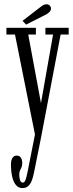

<svg xmlns="http://www.w3.org/2000/svg" viewBox="-20 -658 352 928"><path d="M88.5 251Q69 251 56.8 236Q44.5 221 38.8 195.5Q33 170 33 137.5Q33 116.5 40.2 105.2Q47.5 94 60.5 94Q74 94 80.8 104Q87.5 114 87.5 130Q87.5 142.5 84 150.5Q80.5 158.5 76.8 166.2Q73 174 73 186Q73 199.5 76.8 212Q80.5 224.5 90 224.5Q96.5 224.5 100.2 218Q104 211.5 107.2 199.2Q110.5 187 114 169.5L149 -8L52.5 -491H11V-523.5H153.5V-491H116.5L178 -159.5L236.5 -491H199.5V-523.5H312V-491H273L179 3.5L144 178Q139 202.5 132 218.8Q125 235 114.5 243Q104 251 88.5 251ZM106 -539 89 -557.5 175.5 -624Q182.5 -630 190.2 -633.8Q198 -637.5 205 -637.5Q211 -637.5 216.2 -634.5Q221.5 -631.5 224 -626Q226.5 -622 226.5 -616.5Q226.5 -607 217.8 -598.8Q209 -590.5 197 -585Z"/></svg>

Font: Imbue Thin 10pt Light
Style: Regular
Weight: 300
Version: Version 1.102